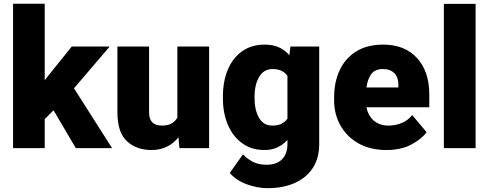

<svg xmlns="http://www.w3.org/2000/svg" viewBox="-20 -770 2547 998"><path d="M374 0 258.3 -196.8 212.4 -150.9V0H47.9V-750.5H212.4V-352.5L229 -374L353 -528.3H550.3L364.7 -311L562.5 0Z M912.6 0 907.7 -56.6Q883.3 -25.4 847.9 -7.8Q812.5 9.8 767.1 9.8Q689 9.8 639.6 -36.1Q590.3 -82 590.3 -186.5V-528.3H754.9V-185.5Q754.9 -117.2 821.3 -117.2Q852.1 -117.2 871.6 -128.2Q891.1 -139.2 901.9 -158.7V-528.3H1066.9V0Z M1138.7 -257.8V-268.1Q1138.7 -348.6 1164.8 -409.4Q1190.9 -470.2 1239.5 -504.2Q1288.1 -538.1 1355 -538.1Q1399.9 -538.1 1431.2 -523.4Q1462.4 -508.8 1483.9 -482.9L1489.7 -528.3H1639.2V-20.5Q1639.2 52.7 1605.5 103.8Q1571.8 154.8 1511.5 181.4Q1451.2 208 1370.6 208Q1317.4 208 1262.2 187.7Q1207 167.5 1174.3 128.9L1243.2 32.2Q1263.2 54.7 1293.5 70.6Q1323.7 86.4 1364.7 86.4Q1418 86.4 1446 58.1Q1474.1 29.8 1474.1 -21.5V-43Q1452.1 -18.1 1422.4 -4.2Q1392.6 9.8 1354 9.8Q1287.6 9.8 1239.3 -25.1Q1190.9 -60.1 1164.8 -120.6Q1138.7 -181.2 1138.7 -257.8ZM1303.2 -268.1V-257.8Q1303.2 -198.7 1326.2 -158Q1349.1 -117.2 1396 -117.2Q1449.7 -117.2 1474.1 -153.3V-375Q1450.7 -411.1 1397 -411.1Q1351.1 -411.1 1327.1 -370.4Q1303.2 -329.6 1303.2 -268.1Z M1989.3 9.8Q1903.3 9.8 1842.3 -25.4Q1781.2 -60.5 1749 -118.9Q1716.8 -177.2 1716.8 -246.6V-265.1Q1716.8 -342.3 1745.1 -404.1Q1773.4 -465.8 1830.3 -502Q1887.2 -538.1 1971.7 -538.1Q2084 -538.1 2147.7 -468.3Q2211.4 -398.4 2211.4 -279.3V-212.4H1884.8Q1893.6 -168.5 1923.3 -142.8Q1953.1 -117.2 2000 -117.2Q2033.7 -117.2 2066.4 -129.9Q2099.1 -142.6 2122.6 -171.9L2197.3 -83Q2172.9 -48.3 2119.1 -19.3Q2065.4 9.8 1989.3 9.8ZM1970.2 -411.1Q1928.2 -411.1 1909.2 -384Q1890.1 -356.9 1884.8 -315.4H2050.8V-328.1Q2051.3 -367.2 2030.3 -389.2Q2009.3 -411.1 1970.2 -411.1Z M2452.1 -750V0H2287.1V-750Z"/></svg>

Font: Vazirmatn RD UI Black
Style: Regular
Weight: 900
Designer: Saber Rastikerdar
Foundry: Saber Rastikerdar
Version: Version 33.003